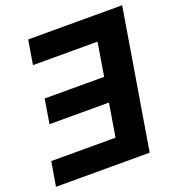

<svg xmlns="http://www.w3.org/2000/svg" viewBox="-135 -836 874 944"><g transform="rotate(-20 302.5 -364.0)"><path d="M608.4 -727.5 487.7 0H-2.7L18.8 -126.8H355.1L383.8 -300.2H72.7L93.6 -427H404.7L433.4 -600.8H95.7L116.6 -727.5Z"/></g></svg>

Font: Inter Tight
Style: Italic
Weight: 400
Italic angle: -9.39999°
Designer: Rasmus Andersson
Foundry: rsms
Version: Version 3.002